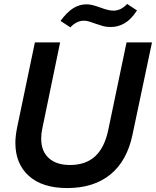

<svg xmlns="http://www.w3.org/2000/svg" viewBox="-20 -944 791 974"><path d="M58 -219Q58 -251 66 -293L157 -729H285L194 -289Q189 -268 189 -240Q189 -177 227.5 -142Q266 -107 335 -107Q414 -107 462 -150.5Q510 -194 529 -284L622 -729H751L652 -260Q624 -127 539.5 -58.5Q455 10 321 10Q195 10 126.5 -51.5Q58 -113 58 -219ZM461 -825Q448 -830 433.5 -834.5Q419 -839 406 -839Q368 -839 337 -805L287 -838Q321 -884 352.5 -903Q384 -922 418 -922Q435 -922 450.5 -918Q466 -914 491 -905Q507 -899 524 -894.5Q541 -890 555 -890Q594 -890 625 -924L675 -891Q645 -845 612 -826Q579 -807 542 -807Q519 -807 503 -811.5Q487 -816 461 -825Z"/></svg>

Font: Mona Sans SemiBold
Style: Italic
Weight: 600
Italic angle: -11.7°
Designer: Deni Anggara
Foundry: GitHub
Version: Version 2.000